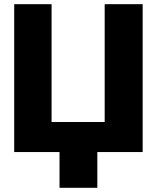

<svg xmlns="http://www.w3.org/2000/svg" viewBox="-20 -727 750 918"><path d="M47.9 -707H226.6V-143.6H480.5V-707H662.1V0H445.3V170.9H264.6V0H47.9Z"/></svg>

Font: Pretendard GOV Black
Style: Regular
Weight: 900
Designer: Base glyphs from Inter by Rasmus Andersson; Hangeul glyphs from Noto Sans CJK(Source Han Sans) by Jang Soo-young and Kan
Foundry: Kil Hyung-jin
Version: Version 1.309